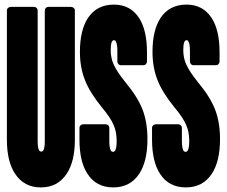

<svg xmlns="http://www.w3.org/2000/svg" viewBox="-20 -806 988 836"><path d="M46 -49Q10 -102 10 -198V-760Q10 -767 15 -771.5Q20 -776 27 -776H128Q135 -776 139.5 -771.5Q144 -767 144 -760V-190Q144 -160 151 -150Q154 -146 159.5 -146Q165 -146 168 -150Q175 -160 175 -190V-760Q175 -767 179.5 -771.5Q184 -776 191 -776H289Q296 -776 301 -771.5Q306 -767 306 -760V-198Q306 -102 270 -49Q231 10 158 10Q85 10 46 -49Z M473 10Q399 10 361 -49Q326 -102 326 -198V-249Q326 -256 331 -260.5Q336 -265 343 -265H440Q446 -265 451 -260.5Q456 -256 456 -249V-190Q456 -167 461 -154Q464 -145 472 -145Q478 -145 481 -150Q488 -161 488 -192Q488 -232 475 -261Q462 -293 424 -338Q371 -403 350 -457Q328 -512 328 -580Q328 -674 363 -728Q402 -786 476 -786Q548 -786 586 -727Q620 -674 620 -578V-538Q620 -532 615.5 -527Q611 -522 604 -522H507Q500 -522 495.5 -527Q491 -532 491 -538V-586Q491 -615 484 -626Q482 -631 476 -631Q470 -631 466 -622Q462 -610 462 -588Q462 -554 475 -525Q489 -494 526 -448Q580 -383 601 -328Q622 -273 622 -200Q622 -103 586 -49Q547 10 473 10Z M789 10Q715 10 677 -49Q642 -102 642 -198V-249Q642 -256 647 -260.5Q652 -265 659 -265H756Q762 -265 767 -260.5Q772 -256 772 -249V-190Q772 -167 777 -154Q780 -145 788 -145Q794 -145 797 -150Q804 -161 804 -192Q804 -232 791 -261Q778 -293 740 -338Q687 -403 666 -457Q644 -512 644 -580Q644 -674 679 -728Q718 -786 792 -786Q864 -786 902 -727Q936 -674 936 -578V-538Q936 -532 931.5 -527Q927 -522 920 -522H823Q816 -522 811.5 -527Q807 -532 807 -538V-586Q807 -615 800 -626Q798 -631 792 -631Q786 -631 782 -622Q778 -610 778 -588Q778 -554 791 -525Q805 -494 842 -448Q896 -383 917 -328Q938 -273 938 -200Q938 -103 902 -49Q863 10 789 10Z"/></svg>

Font: Grith.
Style: Regular
Weight: 400
Designer: Yosi Nasution
Version: Version 1.000;hotconv 1.0.109;makeotfexe 2.5.65596